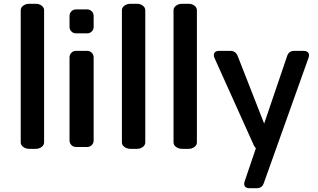

<svg xmlns="http://www.w3.org/2000/svg" viewBox="-20 -780 1690 1019"><path d="M90 -726Q90 -740 103.5 -750Q117 -760 136 -760H169Q188 -760 201 -750Q214 -740 214 -726V-24Q214 -10 201 0Q188 10 169 10H136Q117 10 103.5 0Q90 -10 90 -24Z M477 -637Q477 -623 467 -613Q457 -603 443 -603H383Q369 -603 359 -613Q349 -623 349 -637V-696Q349 -710 359 -720Q369 -730 383 -730H443Q457 -730 467 -720Q477 -710 477 -696ZM477 -34Q477 -20 467 -10Q457 0 443 0H383Q369 0 359 -10Q349 -20 349 -34V-476Q349 -490 359 -500Q369 -510 383 -510H443Q457 -510 467 -500Q477 -490 477 -476Z M627 -726Q627 -740 640.5 -750Q654 -760 673 -760H706Q725 -760 738 -750Q751 -740 751 -726V-24Q751 -10 738 0Q725 10 706 10H673Q654 10 640.5 0Q627 -10 627 -24Z M901 -726Q901 -740 914.5 -750Q928 -760 947 -760H980Q999 -760 1012 -750Q1025 -740 1025 -726V-24Q1025 -10 1012 0Q999 10 980 10H947Q928 10 914.5 0Q901 -10 901 -24Z M1380 192Q1371 219 1342 219H1306Q1276 219 1276 195Q1276 188 1279 181L1338 7Q1332 1 1327 -9L1119 -471Q1115 -479 1115 -487Q1115 -510 1144 -510H1203Q1230 -510 1241 -484L1382 -124L1504 -483Q1513 -510 1541 -510H1590Q1620 -510 1620 -486Q1620 -480 1617 -472Z"/></svg>

Font: Yusei Magic
Style: Regular
Weight: 400
Designer: Tanukizamurai
Foundry: Yusei Magic Project
Version: Version 1.200